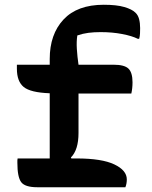

<svg xmlns="http://www.w3.org/2000/svg" viewBox="-20 -787 640 807"><path d="M54 -121H189V-395Q108 -398 79.5 -421.5Q51 -445 51 -498V-515H189V-539Q189 -643 247 -705Q305 -767 416 -767Q470 -767 502.5 -757.5Q535 -748 549 -734Q560 -724 564.5 -707Q569 -690 569 -669Q569 -658 568.5 -646.5Q568 -635 565 -624H559Q535 -636 493.5 -644Q452 -652 403 -652Q375 -652 351.5 -649Q328 -646 305 -638Q301 -613 303 -581Q305 -549 310 -515H457Q503 -515 520 -498.5Q537 -482 537 -441Q537 -416 532 -394H310V-228Q310 -157 278 -125L280 -121H302Q408 -121 460.5 -96Q513 -71 513 -33Q513 -15 507 0H137Q85 0 69 -21.5Q53 -43 53 -103Q53 -108 53 -112.5Q53 -117 54 -121Z"/></svg>

Font: Recursive Mn Csl St SmB
Style: Regular
Weight: 600
Monospace: yes
Version: Version 1.079;hotconv 1.0.112;makeotfexe 2.5.65598; ttfautoh